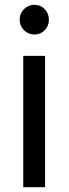

<svg xmlns="http://www.w3.org/2000/svg" viewBox="-20 -781 286 801"><path d="M124 -637Q98 -637 80 -655Q62 -673 62 -699Q62 -725 80 -743Q98 -761 124 -761Q149 -761 166.5 -743Q184 -725 184 -699Q184 -673 166.5 -655Q149 -637 124 -637ZM168 -548V0H77V-548Z"/></svg>

Font: Fz Poppins
Style: Regular
Weight: 400
Designer: Ninad Kale (Devanagari), Jonny Pinhorn (Latin)
Foundry: Indian Type Foundry
Version: Vit hóa bi Vntype.Com & FontZin.Com